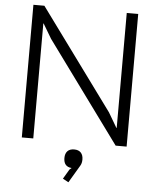

<svg xmlns="http://www.w3.org/2000/svg" viewBox="-66 -865 952 1168"><g transform="rotate(5 410.0 -281.5)"><path d="M469 102Q469 124 460 139L396 247L361 228L396 169L408 159Q359 155 359 102Q359 75 373 60Q387 45 414 45Q441 45 455 60Q469 75 469 102ZM730 -810V0H663L215 -613L162 -702H160V0H90V-810H157L605 -198L658 -108H660V-810Z"/></g></svg>

Font: Sinkin Sans 300 Light
Style: Regular
Weight: 300
Designer: Keith Bates
Foundry: K-Type
Version: Sinkin Sans (version 1.0)  by Keith Bates   •   © 2014   www